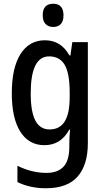

<svg xmlns="http://www.w3.org/2000/svg" viewBox="-20 -765 557 1025"><path d="M220 -550Q261 -550 293.5 -531Q326 -512 351 -469H356L366 -540H449V-1Q449 115 394.5 177.5Q340 240 225 240Q140 240 73 207V120Q150 158 228 158Q288 158 319 125Q350 92 350 19V4Q350 -12 351 -33.5Q352 -55 354 -73H350Q326 -30 293 -10Q260 10 217 10Q134 10 88.5 -62Q43 -134 43 -267Q43 -403 89.5 -476.5Q136 -550 220 -550ZM242 -464Q144 -464 144 -266Q144 -168 169 -121Q194 -74 245 -74Q298 -74 325 -116Q352 -158 352 -247V-271Q352 -373 325.5 -418.5Q299 -464 242 -464ZM264 -745Q319 -745 319 -683Q319 -652 304.5 -636.5Q290 -621 264 -621Q239 -621 223.5 -636.5Q208 -652 208 -683Q208 -745 264 -745Z"/></svg>

Font: Noto Sans Gurmukhi Condensed Medium
Style: Regular
Weight: 500
Width: 3
Designer: Jelle Bosma - Monotype Design Team
Foundry: Monotype Imaging Inc.
Version: Version 2.004; ttfautohint (v1.8.4.7-5d5b)